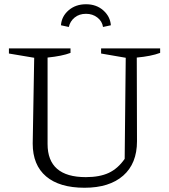

<svg xmlns="http://www.w3.org/2000/svg" viewBox="-20 -875 798 904"><path d="M378 9Q260 9 197 -44.5Q134 -98 134 -199L141 -603L22 -623V-647H312V-626Q273 -611 204 -604V-197Q204 -41 384 -41Q449 -41 492 -61Q535 -81 567 -127L572 -603L456 -623V-647H734V-626Q691 -610 624 -604L625 -210Q625 -105 560 -48Q495 9 378 9ZM385 -855Q434 -855 466.5 -826Q499 -797 502 -756L465 -748Q461 -775 438.5 -792.5Q416 -810 385 -810Q353 -810 331.5 -792.5Q310 -775 304 -748L267 -756Q270 -798 303 -826.5Q336 -855 385 -855Z"/></svg>

Font: Piazzolla SC Light
Style: Regular
Weight: 300
Designer: Juan Pablo del Peral
Foundry: Huerta Tipografica
Version: Version 1.330